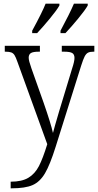

<svg xmlns="http://www.w3.org/2000/svg" viewBox="-20 -785 533 1044"><path d="M38 203Q99 203 134.5 181.5Q170 160 191.5 118.5Q213 77 237 -1L75 -448Q66 -474 59 -485Q52 -496 41 -500Q30 -504 8 -504H6V-536H197V-504H192Q160 -504 148 -496.5Q136 -489 136 -471Q136 -455 151 -413L217 -227Q257 -112 268 -62Q275 -90 301 -178L308 -201L372 -412Q385 -451 385 -470Q385 -489 373 -496.5Q361 -504 328 -504H316V-536H493V-504H489Q469 -504 458.5 -498.5Q448 -493 440 -477.5Q432 -462 421 -427L283 12Q252 111 224.5 157.5Q197 204 157 221.5Q117 239 43 239H38ZM155 -618Q210 -719 228 -765H303V-755Q289 -730 251.5 -684.5Q214 -639 182 -605H155ZM309 -618Q359 -711 382 -765H457V-755Q443 -730 405.5 -684.5Q368 -639 336 -605H309Z"/></svg>

Font: Noto Serif NarrowLight
Style: Regular
Weight: 300
Width: 4
Designer: Monotype Design Team
Foundry: Monotype Imaging Inc.
Version: Version 1.001